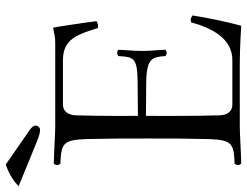

<svg xmlns="http://www.w3.org/2000/svg" viewBox="-180 -742 863 671"><g transform="rotate(-90 251.5 -406.5)"><path d="M299 -357 182 -356C182 -356 181 -492 184 -574C185 -598 197 -618 221 -618H377C452 -618 467 -565 489 -496C500 -494 502 -496 510 -499C511 -500 512 -500 513 -501C508 -542 493 -641 491 -649C491 -651 490 -652 487 -652C470 -649 461 -645 437 -645H145C115 -645 65 -649 15 -650C9 -644 9 -633 15 -627C85 -624 98 -619 101 -536C103 -454 103 -404 103 -321C103 -238 103 -191 101 -109C98 -26 85 -21 15 -18C9 -12 9 -1 15 5C64 4 117 0 147 0H369C417 0 497 5 497 5C511 -45 525 -114 533 -165C532 -166 531 -166 530 -167C523 -171 521 -173 509 -170C489 -98 453 -26 377 -26H221C199 -26 185 -42 184 -69C181 -153 182 -328 182 -328L299 -327C384 -326 388 -305 391 -260C397 -254 407 -254 413 -260C412 -295 409 -308 409 -338C409 -372 412 -394 413 -424C407 -430 397 -430 391 -424C388 -369 384 -358 299 -357ZM12 -818C-22 -806 -45 -791 -64 -773L90 -710C111 -701 125 -698 133 -698C141 -698 148 -705 148 -713C148 -720 144 -726 133 -734Z"/></g></svg>

Font: Libertinus Serif Display
Style: Regular
Weight: 400
Designer: Philipp H. Poll, Khaled Hosny
Foundry: Caleb Maclennan
Version: Version 7.050;RELEASE